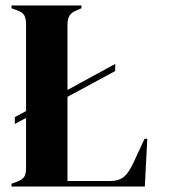

<svg xmlns="http://www.w3.org/2000/svg" viewBox="-20 -680 624 700"><path d="M517 -174 508 0H22V-10L43 -18Q63 -26 69 -36.5Q75 -47 75 -69V-250L34 -228V-253L75 -275V-294V-350V-591Q75 -612 68.5 -624Q62 -636 43 -642L22 -650V-660H277V-650L259 -642Q241 -635 233.5 -623Q226 -611 226 -590V-352L400 -447V-421L226 -327V-293V-20H380Q414 -20 432.5 -36Q451 -52 468 -90L507 -174Z"/></svg>

Font: DeepMind Serif Display
Style: Regular
Weight: 800
Designer: Frank Grießhammer / Modifications: Colophon Foundry
Foundry: Colophon Foundry
Version: Version 5.002